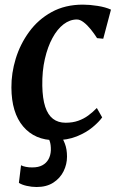

<svg xmlns="http://www.w3.org/2000/svg" viewBox="-20 -580 496 808"><path d="M211 10Q126.5 10 77.5 -47.8Q28.5 -105.5 28 -211.5Q27.5 -272 46.2 -333.2Q65 -394.5 102.8 -446.2Q140.5 -498 197.2 -529.2Q254 -560.5 329 -560.5Q357.5 -560.5 390.8 -555.2Q424 -550 447 -539.5L414.5 -417L388.5 -419.5Q376.5 -438.5 362 -456.5Q347.5 -474.5 332.2 -486.2Q317 -498 303.5 -498Q274 -498 247.5 -477.8Q221 -457.5 200.8 -420.2Q180.5 -383 168.8 -331.8Q157 -280.5 158 -219Q159 -165.5 170.2 -131Q181.5 -96.5 203 -80Q224.5 -63.5 256 -63.5Q286 -63.5 309.2 -71.8Q332.5 -80 351.5 -94Q370.5 -108 387.5 -125.5L410 -86Q396.5 -67 369.5 -44.5Q342.5 -22 303 -6Q263.5 10 211 10ZM134 207Q113.5 207 92.5 202.2Q71.5 197.5 59.5 189.5L68.5 115.5Q75.5 119.5 89 122.2Q102.5 125 117 124.5Q141.5 124.5 158.2 115.5Q175 106.5 184 90.2Q193 74 194 53Q194.5 28 189 13.5Q183.5 -1 179 -13L208 -15L233 -13Q244.5 2 253.2 25Q262 48 262 79Q262 111.5 247.5 140.8Q233 170 204.5 188.5Q176 207 134 207Z"/></svg>

Font: Merriweather 36pt SemiBold
Style: Italic
Weight: 600
Italic angle: -7.8°
Version: Version 2.101